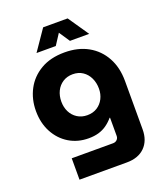

<svg xmlns="http://www.w3.org/2000/svg" viewBox="-162 -811 955 1120"><g transform="rotate(-20 315.5 -251.0)"><path d="M135.7 203V70.3H392Q407.3 70.3 417 60.8Q426.7 51.3 426.7 37.3V-76H424Q404.3 -53 381.8 -37.2Q359.3 -21.3 331.8 -13.3Q304.3 -5.3 269.7 -5.3Q201.7 -5.3 148.3 -37.8Q95 -70.3 64.3 -128Q33.7 -185.7 33.7 -259.7Q33.7 -332.7 65.3 -392.8Q97 -453 158 -488.8Q219 -524.7 306.7 -524.7Q390.7 -524.7 452.2 -490.2Q513.7 -455.7 547.8 -393.3Q582 -331 582 -246.7V53Q582 122.3 541.7 162.7Q501.3 203 429.7 203ZM308 -134.7Q343.7 -134.7 369.7 -151.3Q395.7 -168 409.8 -195.8Q424 -223.7 424 -257.7Q424 -294.3 409.8 -324Q395.7 -353.7 369.7 -371.2Q343.7 -388.7 308 -388.7Q273 -388.7 246.5 -371.7Q220 -354.7 205.8 -325.7Q191.7 -296.7 191.7 -260.7Q191.7 -225.7 205.8 -197.2Q220 -168.7 246.5 -151.7Q273 -134.7 308 -134.7ZM152.7 -577 240.3 -704.7H392.3L479.7 -577H360.3L315.7 -643.7L272.3 -577Z"/></g></svg>

Font: MuseoModerno Thin
Style: Regular
Weight: 100
Designer: Pablo Cosgaya, Héctor Gatti, Marcela Romero, and the Authors of The MuseoModerno Project.
Foundry: Omnibus-Type Team
Version: Version 1.003